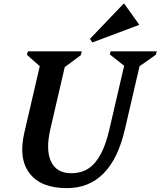

<svg xmlns="http://www.w3.org/2000/svg" viewBox="-20 -955 829 991"><path d="M106 -272 194 -651 225 -578 119 -672 124 -690H402L397 -670L274 -579L324 -651L240 -289Q215 -181 243.5 -121Q272 -61 348 -61Q399 -61 436 -85Q473 -109 500 -159.5Q527 -210 545 -289L629 -651L653 -590L547 -674L551 -690H789L785 -673L669 -591L709 -651L625 -289Q555 16 325 16Q191 16 132.5 -60.5Q74 -137 106 -272ZM457 -736 444 -754 617 -935H622L697 -830V-826Z"/></svg>

Font: Platypi Light Medium
Style: Italic
Weight: 500
Italic angle: -13°
Version: Version 1.200